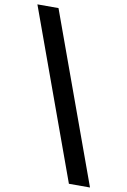

<svg xmlns="http://www.w3.org/2000/svg" viewBox="-111 -939 790 1192"><g transform="rotate(10 284.0 -343.5)"><path d="M158 -875 544 188H411L25 -875Z"/></g></svg>

Font: CostaRica
Style: Normal
Weight: 900
Version: Version 1.3